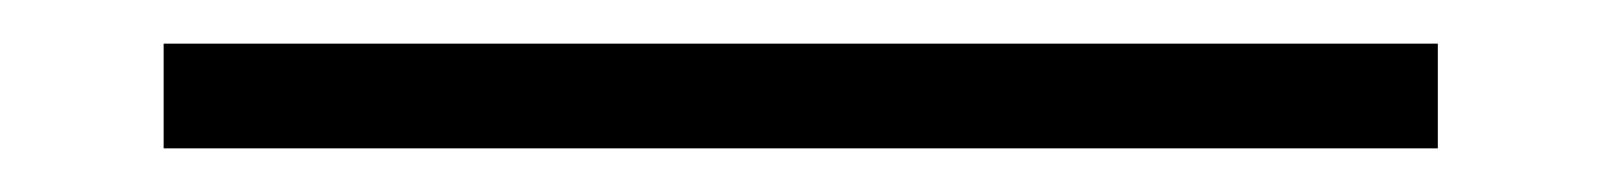

<svg xmlns="http://www.w3.org/2000/svg" viewBox="-20 62 734 88"><path d="M55 130V82H639V130Z"/></svg>

Font: Lexend Deca ExtraLight
Style: Regular
Weight: 200
Designer: Bonnie Shaver-Troup, Thomas Jockin
Foundry: Lexend
Version: Version 1.008; ttfautohint (v1.8.4.7-5d5b)